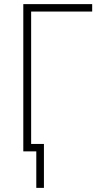

<svg xmlns="http://www.w3.org/2000/svg" viewBox="-20 -734 474 931"><path d="M427 -714H93V0H156V177H193V-36H131V-678H427Z"/></svg>

Font: Noto Sans SemiCondensed ExtraLight
Style: Regular
Weight: 200
Width: 4
Designer: Monotype Design Team
Foundry: Monotype Imaging Inc.
Version: Version 2.013